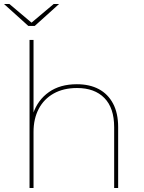

<svg xmlns="http://www.w3.org/2000/svg" viewBox="-33 -942 721 962"><path d="M115 0V-742H135V-370L133 -373Q156 -441 212 -480.5Q268 -520 352 -520Q416 -520 462 -495.5Q508 -471 533.5 -423Q559 -375 559 -305V0H539V-305Q539 -401 490 -451Q441 -501 353 -501Q285 -501 236 -473.5Q187 -446 161 -396.5Q135 -347 135 -281V0ZM109 -812 -13 -922H14L128 -826H122L236 -922H263L141 -812Z"/></svg>

Font: Montserrat Alternates Thin
Style: Regular
Weight: 100
Designer: Julieta Ulanovsky
Foundry: Julieta Ulanovsky
Version: Version 9.000